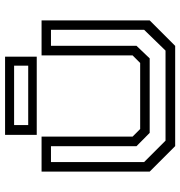

<svg xmlns="http://www.w3.org/2000/svg" viewBox="4 -732 728 776"><g transform="rotate(-90 368.0 -344.0)"><path d="M165.5 0 62.5 -103V-540H204V-172L234.5 -141.5H501.5L532 -172V-540H673.5V-103L570.5 0ZM187.5 -39H551.5L635.5 -125.5V-502H571V-156.5L520 -103H219L165 -156.5V-502H101V-125.5ZM211 -559.5V-687.5H527V-559.5ZM250.5 -594H490.5V-651H250.5Z"/></g></svg>

Font: Tourney Expanded
Style: Regular
Weight: 400
Width: 7
Designer: Tyler Finck
Foundry: Etcetera Type Co
Version: Version 1.010; ttfautohint (v1.8.3)